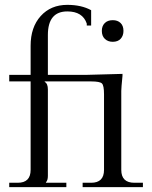

<svg xmlns="http://www.w3.org/2000/svg" viewBox="-20 -770 625 790"><path d="M444 -687Q464 -687 476 -675.5Q488 -664 488 -643Q488 -623 476.5 -610.5Q465 -598 444 -598Q424 -598 411.5 -610Q399 -622 399 -643Q399 -663 411 -675Q423 -687 444 -687ZM106 -462V-582Q106 -658 147.5 -704Q189 -750 257 -750Q315 -750 355 -728V-665H337V-673Q320 -723 257 -723Q177 -723 177 -626V-462H337L484 -466V-458Q479 -408 479 -396V-71Q479 -18 533 -18H568V0H320V-18H355Q408 -18 408 -71V-382Q408 -418 399.5 -426.5Q391 -435 355 -435H164V-433Q177 -426 177 -402V-46Q177 -28 169 -20V-18H253V0H18V-18H53Q106 -18 106 -71V-435H18V-462Z"/></svg>

Font: Foglihten068fMac
Style: Regular
Weight: 500
Designer: gluk (gluksza@wp.pl)
Foundry: gluk (gluksza@wp.pl)
Version: Version 0.68